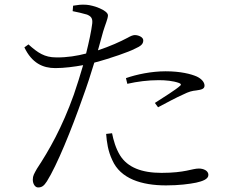

<svg xmlns="http://www.w3.org/2000/svg" viewBox="-20 -795 1040 843"><path d="M539 -427C583 -437 630 -443 677 -443C707 -443 740 -440 765 -431C774 -428 778 -423 769 -417C756 -404 696 -366 660 -343L674 -324C708 -342 756 -368 784 -380C810 -393 823 -396 842 -398C861 -401 878 -403 878 -419C878 -434 865 -449 844 -459C819 -470 773 -482 707 -482C644 -482 579 -468 533 -452ZM472 -210C478 -180 488 -144 507 -113C540 -60 602 -36 689 -36C793 -36 823 -55 853 -55C873 -55 895 -46 895 -27C895 -8 868 1 841 7C811 13 766 19 709 19C602 19 509 -10 473 -92C454 -132 449 -170 446 -207ZM105 -600 87 -587C120 -518 168 -496 223 -496C262 -496 307 -502 345 -509C332 -465 318 -419 304 -379C253 -236 195 -134 142 -54C130 -32 124 -24 124 -6C124 12 134 28 147 28C164 28 173 21 186 1C230 -69 294 -226 343 -366C361 -415 379 -470 394 -520C467 -539 550 -569 570 -580C600 -593 609 -602 609 -618C609 -632 588 -641 572 -641C564 -641 554 -637 540 -629C508 -612 464 -592 410 -574L433 -657C442 -687 454 -713 454 -728C453 -750 390 -772 360 -774C336 -776 321 -773 301 -770L299 -746C319 -742 342 -737 362 -731C381 -723 387 -714 385 -692C381 -659 371 -612 358 -560C320 -550 274 -542 226 -543C176 -543 146 -563 105 -600Z"/></svg>

Font: Noto Serif TC Light
Style: Regular
Weight: 300
Designer: Ryoko NISHIZUKA 西塚涼子 (kana & ideographs); Frank Grießhammer (Latin, Greek & Cyrillic); Wenlong ZHANG 张文龙 (bopomofo); San
Foundry: Adobe
Version: Version 2.001;hotconv 1.1.0;makeotfexe 2.6.0